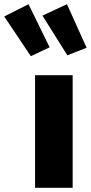

<svg xmlns="http://www.w3.org/2000/svg" viewBox="-115 -889 430 909"><path d="M229 0H51V-533H229ZM31 -623 -95 -811 20 -869 120 -665ZM204 -627 86 -815 202 -869 295 -663Z"/></svg>

Font: Trujillo ExtraBold
Style: Regular
Weight: 800
Designer: Fira Sans original fonts by bBox Type GmbH, Carrois Corporate GbR, & Edenspiekermann AG / Changes by Cristiano Sobral
Foundry: Fira Sans original fonts by bBox Type GmbH, Carrois Corporate GbR, & Edenspiekermann AG / Changes by Cristiano Sobral
Version: Version 4.301;July 28, 2020;FontCreator 13.0.0.2655 64-bit